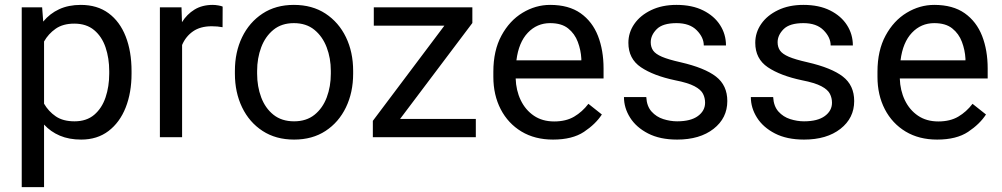

<svg xmlns="http://www.w3.org/2000/svg" viewBox="-20 -558 4074 781"><path d="M515.1 -268.6V-258.3Q515.1 -181.2 491.2 -120.6Q467.3 -60.1 421.4 -25.1Q375.5 9.8 310.1 9.8Q261.2 9.8 223.6 -6.1Q186 -22 159.2 -51.3V203.1H68.4V-528.3H151.4L155.8 -470.2Q182.6 -502.9 220.7 -520.5Q258.8 -538.1 308.6 -538.1Q375.5 -538.1 421.4 -504.4Q467.3 -470.7 491.2 -409.9Q515.1 -349.1 515.1 -268.6ZM424.3 -258.3V-268.6Q424.3 -321.3 409.4 -365.2Q394.5 -409.2 363 -435.5Q331.5 -461.9 282.2 -461.9Q236.3 -461.9 206.5 -441.2Q176.8 -420.4 159.2 -389.2V-136.2Q177.2 -105 206.8 -84.7Q236.3 -64.5 283.2 -64.5Q332 -64.5 363.3 -91.1Q394.5 -117.7 409.4 -161.9Q424.3 -206.1 424.3 -258.3Z M885.7 -531.2 885.3 -447.3Q865.2 -451.2 841.3 -451.2Q794.9 -451.2 765.1 -430.4Q735.4 -409.7 720.7 -375V0H630.4V-528.3H718.3L720.2 -467.8Q740.2 -500 771.2 -519Q802.2 -538.1 845.7 -538.1Q855.5 -538.1 868.2 -535.9Q880.9 -533.7 885.7 -531.2Z M935.5 -258.3V-269.5Q935.5 -346.2 964.8 -406.7Q994.1 -467.3 1047.9 -502.7Q1101.6 -538.1 1175.3 -538.1Q1250 -538.1 1304 -502.7Q1357.9 -467.3 1387.2 -406.7Q1416.5 -346.2 1416.5 -269.5V-258.3Q1416.5 -182.1 1387.2 -121.3Q1357.9 -60.5 1304.2 -25.4Q1250.5 9.8 1176.3 9.8Q1102.1 9.8 1048.1 -25.4Q994.1 -60.5 964.8 -121.3Q935.5 -182.1 935.5 -258.3ZM1025.9 -269.5V-258.3Q1025.9 -206.1 1042.5 -161.9Q1059.1 -117.7 1092.5 -91.1Q1126 -64.5 1176.3 -64.5Q1226.1 -64.5 1259.3 -91.1Q1292.5 -117.7 1309.1 -161.9Q1325.7 -206.1 1325.7 -258.3V-269.5Q1325.7 -321.3 1308.8 -365.5Q1292 -409.7 1258.8 -436.8Q1225.6 -463.9 1175.3 -463.9Q1125.5 -463.9 1092.3 -436.8Q1059.1 -409.7 1042.5 -365.5Q1025.9 -321.3 1025.9 -269.5Z M1915.5 -74.2V0H1496.6V-66.4L1787.6 -453.6H1500.5V-528.3H1901.4V-464.4L1607.4 -74.2Z M2229.5 9.8Q2155.8 9.8 2101.3 -22.9Q2046.9 -55.7 2016.8 -113.5Q1986.8 -171.4 1986.8 -245.6V-266.1Q1986.8 -352.5 2019.8 -413.3Q2052.7 -474.1 2105.7 -506.1Q2158.7 -538.1 2217.8 -538.1Q2293.5 -538.1 2341.6 -504.2Q2389.6 -470.2 2412.4 -411.9Q2435.1 -353.5 2435.1 -279.3V-238.8H2077.6Q2079.1 -190.4 2098.1 -150.6Q2117.2 -110.8 2151.6 -87.4Q2186 -64 2234.4 -64Q2282.2 -64 2315.4 -83.5Q2348.6 -103 2373.5 -135.7L2428.2 -92.3Q2402.8 -53.2 2355.5 -21.7Q2308.1 9.8 2229.5 9.8ZM2217.8 -463.9Q2164.1 -463.9 2127 -424.8Q2089.8 -385.7 2080.6 -312.5H2344.7V-319.3Q2342.8 -354.5 2330.3 -387.7Q2317.9 -420.9 2291 -442.4Q2264.2 -463.9 2217.8 -463.9Z M2848.1 -140.1Q2848.1 -159.7 2839.6 -176.5Q2831.1 -193.4 2804.9 -207.3Q2778.8 -221.2 2726.6 -231.4Q2638.2 -250 2587.2 -284.4Q2536.1 -318.8 2536.1 -383.8Q2536.1 -425.8 2560.3 -460.7Q2584.5 -495.6 2628.7 -516.8Q2672.9 -538.1 2731.9 -538.1Q2795.4 -538.1 2840.3 -515.6Q2885.3 -493.2 2909.2 -455.8Q2933.1 -418.5 2933.1 -373H2842.8Q2842.8 -405.8 2814.2 -434.8Q2785.6 -463.9 2731.9 -463.9Q2675.8 -463.9 2651.4 -439.5Q2627 -415 2627 -386.2Q2627 -366.7 2636.7 -352.5Q2646.5 -338.4 2672.6 -327.1Q2698.7 -315.9 2748.5 -304.7Q2846.2 -282.2 2892.3 -246.6Q2938.5 -210.9 2938.5 -147Q2938.5 -77.6 2882.6 -33.9Q2826.7 9.8 2734.4 9.8Q2664.6 9.8 2616.2 -15.1Q2567.9 -40 2543 -79.6Q2518.1 -119.1 2518.1 -163.1H2608.9Q2610.8 -126 2630.4 -104.2Q2649.9 -82.5 2678.2 -73.5Q2706.5 -64.5 2734.4 -64.5Q2789.6 -64.5 2818.8 -85.9Q2848.1 -107.4 2848.1 -140.1Z M3364.3 -140.1Q3364.3 -159.7 3355.7 -176.5Q3347.2 -193.4 3321 -207.3Q3294.9 -221.2 3242.7 -231.4Q3154.3 -250 3103.3 -284.4Q3052.2 -318.8 3052.2 -383.8Q3052.2 -425.8 3076.4 -460.7Q3100.6 -495.6 3144.8 -516.8Q3189 -538.1 3248 -538.1Q3311.5 -538.1 3356.4 -515.6Q3401.4 -493.2 3425.3 -455.8Q3449.2 -418.5 3449.2 -373H3358.9Q3358.9 -405.8 3330.3 -434.8Q3301.8 -463.9 3248 -463.9Q3191.9 -463.9 3167.5 -439.5Q3143.1 -415 3143.1 -386.2Q3143.1 -366.7 3152.8 -352.5Q3162.6 -338.4 3188.7 -327.1Q3214.8 -315.9 3264.6 -304.7Q3362.3 -282.2 3408.4 -246.6Q3454.6 -210.9 3454.6 -147Q3454.6 -77.6 3398.7 -33.9Q3342.8 9.8 3250.5 9.8Q3180.7 9.8 3132.3 -15.1Q3084 -40 3059.1 -79.6Q3034.2 -119.1 3034.2 -163.1H3125Q3127 -126 3146.5 -104.2Q3166 -82.5 3194.3 -73.5Q3222.7 -64.5 3250.5 -64.5Q3305.7 -64.5 3335 -85.9Q3364.3 -107.4 3364.3 -140.1Z M3792 9.8Q3718.3 9.8 3663.8 -22.9Q3609.4 -55.7 3579.3 -113.5Q3549.3 -171.4 3549.3 -245.6V-266.1Q3549.3 -352.5 3582.3 -413.3Q3615.2 -474.1 3668.2 -506.1Q3721.2 -538.1 3780.3 -538.1Q3856 -538.1 3904.1 -504.2Q3952.1 -470.2 3974.9 -411.9Q3997.6 -353.5 3997.6 -279.3V-238.8H3640.1Q3641.6 -190.4 3660.6 -150.6Q3679.7 -110.8 3714.1 -87.4Q3748.5 -64 3796.9 -64Q3844.7 -64 3877.9 -83.5Q3911.1 -103 3936 -135.7L3990.7 -92.3Q3965.3 -53.2 3918 -21.7Q3870.6 9.8 3792 9.8ZM3780.3 -463.9Q3726.6 -463.9 3689.5 -424.8Q3652.3 -385.7 3643.1 -312.5H3907.2V-319.3Q3905.3 -354.5 3892.8 -387.7Q3880.4 -420.9 3853.5 -442.4Q3826.7 -463.9 3780.3 -463.9Z"/></svg>

Font: Vazirmatn RD UI
Style: Regular
Weight: 400
Designer: Saber Rastikerdar
Foundry: Saber Rastikerdar
Version: Version 33.003